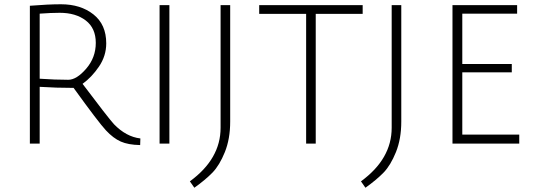

<svg xmlns="http://www.w3.org/2000/svg" viewBox="-20 -673 2518 900"><path d="M120 0V-646Q206 -653 266 -653Q358 -653 418 -605.5Q478 -558 478 -470Q478 -411 444 -361Q410 -311 367 -280Q486 -122 514 -91Q571 -32 638 -24L637 7Q581 6 546 -9.5Q511 -25 476.5 -62Q442 -99 325 -261Q244 -261 166 -266V0ZM300 -299Q339 -299 384 -351Q429 -403 429 -472Q429 -541 382 -577Q335 -613 260 -613Q220 -613 166 -609V-304Q238 -299 300 -299Z M728 0V-649H774V0Z M1014 -74V-649H1059V-103Q1059 -22 1034 40Q1009 102 976 136Q943 170 891 207L870 177Q1014 72 1014 -74Z M1415 -608H1195V-649H1680V-608H1460V0H1415Z M1816 -74V-649H1861V-103Q1861 -22 1836 40Q1811 102 1778 136Q1745 170 1693 207L1672 177Q1816 72 1816 -74Z M2101 0V-649H2404V-609H2147V-373H2379V-334H2147V-42H2414V0Z"/></svg>

Font: Julius Sans One
Style: Regular
Weight: 400
Designer: Luciano Vergara
Foundry: LatinoType
Version: Version 1.001